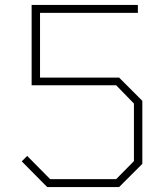

<svg xmlns="http://www.w3.org/2000/svg" viewBox="-20 -757 678 777"><path d="M171 0 68 -104 90 -126 183 -32H450L522 -105V-338L450 -412H108V-737H538V-705H142V-443H462L556 -349V-94L462 0Z"/></svg>

Font: Tomorrow ExtraLight
Style: Regular
Weight: 275
Designer: Tony de Marco, Monica Rizzolli
Foundry: Just in Type
Version: Version 2.002